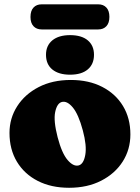

<svg xmlns="http://www.w3.org/2000/svg" viewBox="-20 -876 664 910"><path d="M315.5 -497Q401 -497 464.5 -464.2Q528 -431.5 563 -373.5Q598 -315.5 598 -239Q598 -167.5 561.5 -110.2Q525 -53 459.5 -19.5Q394 14 307.5 14Q222.5 14 159 -18.5Q95.5 -51 60.2 -109.5Q25 -168 25 -246Q25 -315.5 61.5 -372.5Q98 -429.5 163.2 -463.2Q228.5 -497 315.5 -497ZM353 -92Q376.5 -98.5 384.2 -142Q392 -185.5 372.5 -258Q352 -334.5 324.8 -367Q297.5 -399.5 272.5 -392.5Q250 -386 241.5 -344.8Q233 -303.5 253 -226Q273 -149.5 300.5 -117.5Q328 -85.5 353 -92ZM312 -522Q258.5 -522 228.2 -546.5Q198 -571 198 -616.5Q198 -660 228.2 -684.8Q258.5 -709.5 312 -709.5Q366.5 -709.5 396 -684.8Q425.5 -660 425.5 -616.5Q425.5 -572 396 -547Q366.5 -522 312 -522ZM124.5 -795.5Q124.5 -825 138.8 -840.2Q153 -855.5 177.5 -855.5H445.5Q470 -855.5 484.2 -840.2Q498.5 -825 498.5 -796Q498.5 -767 484.2 -751.8Q470 -736.5 445.5 -736.5H177.5Q153 -736.5 138.8 -751.8Q124.5 -767 124.5 -795.5Z"/></svg>

Font: Fraunces 9pt S100 Black
Style: Regular
Weight: 900
Version: Version 1.000; ttfautohint (v1.8.3)